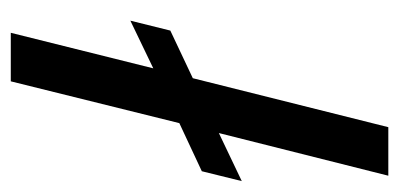

<svg xmlns="http://www.w3.org/2000/svg" viewBox="-212 -528 740 356"><g transform="rotate(90 158.0 -350.0)"><path d="M40.8 0 106.7 -264.2 18.3 -221.7 36.7 -295.8 125 -337.5 215.8 -700H305.8L226.7 -385.8L315.8 -428.3L297.5 -354.2L208.3 -312.5L130.8 0Z"/></g></svg>

Font: Funnel Sans
Style: Italic
Weight: 400
Italic angle: -14.036°
Version: Version 1.000; Beta; Release 5; Build 24; ttfautohint (v1.8.